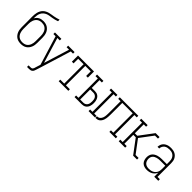

<svg xmlns="http://www.w3.org/2000/svg" viewBox="152 -1863 3196 3196"><g transform="rotate(45 1750.0 -265.0)"><path d="M250 8Q224 8 198 2.5Q172 -3 149.5 -17Q127 -31 110.5 -52Q94 -73 84 -97Q74 -121 70 -147.5Q66 -174 66 -200V-321Q66 -352 65.5 -382.5Q65 -413 65 -444Q65 -470 67 -496.5Q69 -523 75.5 -548.5Q82 -574 94.5 -597.5Q107 -621 126 -639.5Q145 -658 168.5 -670Q192 -682 217.5 -689Q243 -696 269.5 -699.5Q296 -703 321.5 -708Q347 -713 372.5 -719.5Q398 -726 423 -735V-698Q397 -688 369.5 -681Q342 -674 314.5 -669.5Q287 -665 258.5 -661Q230 -657 204 -646Q178 -635 157 -616Q136 -597 123.5 -571.5Q111 -546 107 -518Q103 -490 103 -461Q103 -457 103 -453.5Q103 -450 103 -446Q114 -466 129.5 -482.5Q145 -499 164.5 -509.5Q184 -520 206.5 -524.5Q229 -529 251 -529Q277 -529 303 -523Q329 -517 351 -503Q373 -489 390 -468.5Q407 -448 416.5 -423.5Q426 -399 430 -373Q434 -347 434 -321V-200Q434 -174 430 -147.5Q426 -121 416 -97Q406 -73 389.5 -52Q373 -31 350.5 -17Q328 -3 302 2.5Q276 8 250 8ZM250 -29Q271 -29 292 -34Q313 -39 330.5 -50.5Q348 -62 360.5 -79.5Q373 -97 380.5 -117Q388 -137 391 -158Q394 -179 394 -200V-321Q394 -342 391 -363Q388 -384 380.5 -404Q373 -424 360.5 -441Q348 -458 330.5 -470Q313 -482 292 -487Q271 -492 250 -492Q229 -492 208 -487Q187 -482 169.5 -470Q152 -458 139.5 -441Q127 -424 119.5 -404Q112 -384 109 -363Q106 -342 106 -321V-200Q106 -179 109 -158Q112 -137 119.5 -117Q127 -97 139.5 -79.5Q152 -62 169.5 -50.5Q187 -39 208 -34Q229 -29 250 -29Z M596 205V168H643Q653 168 663.5 165.5Q674 163 681 155.5Q688 148 692 138Q696 128 699 118V117Q699 117 699 117Q699 117 699 117Q699 117 699 116.5Q699 116 699 116L729 21L571 -493H519V-530H670V-493H612L749 -43L888 -493H830V-530H981V-493H929L754 75L737 127Q732 143 725.5 159Q719 175 706 186.5Q693 198 676.5 201.5Q660 205 643 205Z M1137 0V-37H1230V-493H1102V-385H1062V-530H1438V-385H1398V-493H1270V-37H1363V0Z M1840 0V-37H1895V-493H1840V-530H1990V-493H1935V-37H1990V0ZM1510 0V-37H1565V-493H1510V-530H1660V-493H1605V-310H1681Q1700 -310 1718.5 -305.5Q1737 -301 1753 -290Q1769 -279 1780 -263.5Q1791 -248 1797.5 -230Q1804 -212 1806.5 -193Q1809 -174 1809 -155Q1809 -136 1806.5 -117Q1804 -98 1797.5 -80Q1791 -62 1780 -46.5Q1769 -31 1753 -20Q1737 -9 1718.5 -4.5Q1700 0 1681 0ZM1681 -37Q1702 -37 1721 -47Q1740 -57 1751 -74.5Q1762 -92 1765.5 -113Q1769 -134 1769 -155Q1769 -176 1765.5 -197Q1762 -218 1751 -235.5Q1740 -253 1721 -263Q1702 -273 1681 -273H1605V-37Z M2000 0V-37Q2015 -37 2029.5 -41Q2044 -45 2055.5 -54.5Q2067 -64 2075 -76.5Q2083 -89 2088 -103Q2093 -117 2095.5 -132Q2098 -147 2099 -161.5Q2100 -176 2100.5 -191Q2101 -206 2101 -221Q2101 -232 2101 -242.5Q2101 -253 2101 -264V-493H2045V-530H2481V-493H2426V-37H2481V0H2330V-37H2386V-493H2141V-262Q2141 -262 2141 -262Q2141 -262 2141 -261V-253Q2141 -233 2140.5 -212Q2140 -191 2139 -170.5Q2138 -150 2135 -129.5Q2132 -109 2125 -89Q2118 -69 2106.5 -51.5Q2095 -34 2078.5 -21.5Q2062 -9 2041.5 -4.5Q2021 0 2000 0Z M2550 0V-37H2606V-493H2550V-530H2701V-493H2646V-283H2704L2889 -530H2926V-514L2910 -493L2739 -265Q2785 -203 2832 -140.5Q2879 -78 2926 -16V0H2889L2752 -183L2704 -247H2646V-37H2701V0ZM2910 -493 2926 -514V-530H2981V-493ZM2926 0V-16L2910 -37H2981V0Z M3215 8Q3185 8 3155.5 -1Q3126 -10 3105 -31Q3084 -52 3075 -81.5Q3066 -111 3066 -141Q3066 -165 3072.5 -188.5Q3079 -212 3093.5 -231Q3108 -250 3129 -263Q3150 -276 3172.5 -283.5Q3195 -291 3219 -294Q3243 -297 3268 -297H3386V-358Q3386 -377 3383 -395.5Q3380 -414 3372 -431Q3364 -448 3351 -462Q3338 -476 3321.5 -485Q3305 -494 3286 -497.5Q3267 -501 3248 -501Q3224 -501 3199.5 -496Q3175 -491 3155 -476.5Q3135 -462 3123.5 -439Q3112 -416 3112 -391H3072Q3073 -413 3079 -434Q3085 -455 3097 -472.5Q3109 -490 3126.5 -503Q3144 -516 3164 -524Q3184 -532 3205.5 -535Q3227 -538 3248 -538Q3272 -538 3296 -533.5Q3320 -529 3341 -518.5Q3362 -508 3379 -490.5Q3396 -473 3407 -451.5Q3418 -430 3422 -406Q3426 -382 3426 -358V-37H3481V0H3386V-96Q3376 -71 3358.5 -50.5Q3341 -30 3317.5 -16.5Q3294 -3 3267.5 2.5Q3241 8 3215 8ZM3227 -29Q3248 -29 3268.5 -32.5Q3289 -36 3308 -44.5Q3327 -53 3342.5 -67.5Q3358 -82 3368 -100Q3378 -118 3382 -138.5Q3386 -159 3386 -180V-260H3268Q3249 -260 3230 -258Q3211 -256 3193.5 -251Q3176 -246 3159 -237Q3142 -228 3129.5 -214Q3117 -200 3111.5 -181.5Q3106 -163 3106 -145Q3106 -121 3114 -98Q3122 -75 3139 -58.5Q3156 -42 3179.5 -35.5Q3203 -29 3227 -29Z"/></g></svg>

Font: Iosevka Slab Extralight
Style: Regular
Weight: 200
Monospace: yes
Designer: Belleve Invis
Foundry: Belleve Invis
Version: Version 11.1.1; ttfautohint (v1.8.3)